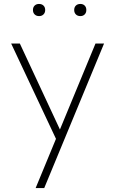

<svg xmlns="http://www.w3.org/2000/svg" viewBox="-20 -709 584 973"><path d="M204.1 244.1H160.6L263.7 -5.4L36.6 -488.3H80.6L283.7 -52.7L463.9 -488.3H507.3ZM387.2 -627.4Q373 -627.4 364.5 -636Q356 -644.5 356 -658.2Q356 -672.4 364.5 -680.7Q373 -689 387.2 -689Q400.9 -689 409.2 -680.7Q417.5 -672.4 417.5 -658.2Q417.5 -644.5 409.2 -636Q400.9 -627.4 387.2 -627.4ZM178.2 -627.4Q164.1 -627.4 155.5 -636Q147 -644.5 147 -658.2Q147 -672.4 155.5 -680.7Q164.1 -689 177.7 -689Q191.9 -689 200.4 -680.7Q209 -672.4 209 -658.2Q209 -644.5 200.4 -636Q191.9 -627.4 178.2 -627.4Z"/></svg>

Font: Kumbh Sans ExtraLight
Style: Regular
Weight: 250
Version: Version 1.005